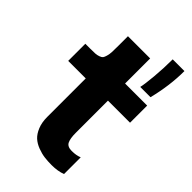

<svg xmlns="http://www.w3.org/2000/svg" viewBox="-240 -860 949 949"><g transform="rotate(45 234.5 -385.5)"><path d="M456.5 -781.7Q456.5 -681.2 429.2 -571.8H357.4Q363.3 -596.2 368.9 -657.7Q374.5 -719.2 374.5 -781.7ZM321.3 11.2Q293.9 11.2 270.8 8.3Q247.6 5.4 221.7 -4.4Q195.8 -14.2 178.2 -30.3Q160.6 -46.4 148.9 -75Q137.2 -103.5 137.2 -142.1V-411.1H14.6V-530.8H48.8Q71.8 -530.8 83.7 -531.5Q95.7 -532.2 107.4 -536.4Q119.1 -540.5 123.5 -546.1Q127.9 -551.8 131.8 -565.4Q135.7 -579.1 136.5 -595Q137.2 -610.8 137.2 -639.2V-706.1H292.5V-530.8H446.8V-411.1H292.5V-186Q292.5 -146.5 302 -127.4Q311.5 -108.4 341.8 -108.4Q372.1 -108.4 395.5 -117.7V-1Q363.3 11.2 321.3 11.2Z"/></g></svg>

Font: Epilogue
Style: Bold
Weight: 700
Designer: Tyler Finck
Foundry: Etcetera Type Co
Version: Version 2.112